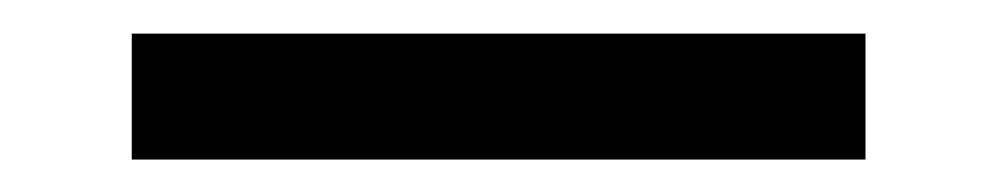

<svg xmlns="http://www.w3.org/2000/svg" viewBox="-20 -365 602 116"><path d="M59.6 -268.6V-344.7H502.9V-268.6Z"/></svg>

Font: Reddit Mono
Style: Regular
Weight: 400
Monospace: yes
Designer: Stephen Hutchings
Foundry: Reddit
Version: Version 1.014; ttfautohint (v1.8.4.7-5d5b)